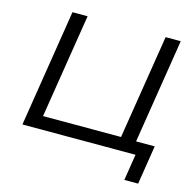

<svg xmlns="http://www.w3.org/2000/svg" viewBox="-121 -831 1140 1115"><g transform="rotate(15 449.0 -273.5)"><path d="M722 158 747 0H67L179 -705H270L170 -78H639L739 -705H830L730 -76H842L805 158Z"/></g></svg>

Font: Nunito Sans 10pt SemiExpanded
Style: Italic
Weight: 400
Width: 6
Italic angle: -9°
Designer: Vernon Adams
Foundry: Vernon Adams
Version: Version 3.101;gftools[0.9.27]